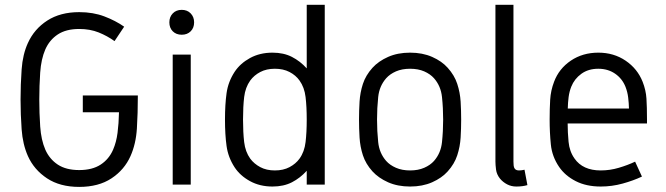

<svg xmlns="http://www.w3.org/2000/svg" viewBox="-20 -750 2707 780"><path d="M301.8 -700.7Q358.4 -700.7 404.1 -683.3Q449.7 -666 484.4 -641.6L445.3 -583Q416 -604 380.9 -618.2Q345.7 -632.3 301.8 -632.3Q248.5 -632.3 214.8 -610.1Q181.2 -587.9 164.1 -549.3Q147 -509.8 143.3 -455.3Q139.6 -400.9 139.6 -345.7Q139.6 -291 143.3 -236.3Q147 -181.6 164.1 -142.1Q181.2 -103.5 214.8 -81.3Q248.5 -59.1 301.8 -59.1Q355 -59.1 388.9 -81.3Q422.9 -103.5 439.5 -142.1Q452.6 -172.4 457.5 -210.2Q462.4 -248 463.4 -293.9H316.4V-362.3H540Q540 -290 536.1 -227.8Q532.2 -165.5 510.3 -116.2Q485.4 -60.1 432.9 -25.4Q380.4 9.3 301.8 9.3Q223.6 9.3 170.9 -25.6Q118.2 -60.5 93.3 -116.2Q72.3 -163.6 67.9 -224.4Q63.5 -285.2 63.5 -345.7Q63.5 -407.2 67.9 -468.3Q72.3 -529.3 93.3 -575.2Q119.1 -632.3 172.1 -666.5Q225.1 -700.7 301.8 -700.7Z M754.9 0H681.6V-528.3H754.9ZM718.3 -710Q740.7 -710 754.6 -695.6Q768.6 -681.2 768.6 -659.2Q768.6 -636.7 754.6 -622.8Q740.7 -608.9 718.3 -608.9Q695.8 -608.9 681.9 -622.8Q668 -636.7 668 -659.2Q668 -681.2 681.9 -695.6Q695.8 -710 718.3 -710Z M1086.9 -536.1Q1132.3 -536.1 1166 -518.8Q1199.7 -501.5 1226.1 -472.2V-730.5H1299.3V0H1226.1V-56.2Q1199.7 -26.9 1166 -9.5Q1132.3 7.8 1086.9 7.8Q1035.6 7.8 995.6 -14.2Q955.6 -36.1 933.1 -70.3Q906.7 -110.8 900.4 -157Q894 -203.1 894 -264.2Q894 -325.2 900.4 -371.3Q906.7 -417.5 933.1 -458Q955.6 -492.2 995.6 -514.2Q1035.6 -536.1 1086.9 -536.1ZM1096.7 -470.7Q1062.5 -470.7 1037.4 -457.5Q1012.2 -444.3 996.6 -422.9Q976.6 -395 971.9 -355.7Q967.3 -316.4 967.3 -264.2Q967.3 -212.4 971.9 -172.9Q976.6 -133.3 996.6 -105.5Q1012.2 -84.5 1037.4 -71Q1062.5 -57.6 1096.7 -57.6Q1130.9 -57.6 1156.2 -71Q1181.6 -84.5 1196.8 -105.5Q1216.8 -133.3 1221.4 -172.9Q1226.1 -212.4 1226.1 -264.2Q1226.1 -316.4 1221.4 -355.7Q1216.8 -395 1196.8 -422.9Q1181.6 -444.3 1156.2 -457.5Q1130.9 -470.7 1096.7 -470.7Z M1646 -536.1Q1696.3 -536.1 1735.6 -518.8Q1774.9 -501.5 1798.8 -474.6Q1826.2 -444.3 1837.6 -409.2Q1849.1 -374 1851.3 -337.2Q1853.5 -300.3 1853.5 -264.2Q1853.5 -228.5 1851.3 -191.4Q1849.1 -154.3 1837.6 -119.1Q1826.2 -84 1798.8 -53.7Q1774.9 -26.9 1735.6 -9.5Q1696.3 7.8 1646 7.8Q1595.7 7.8 1556.6 -9.5Q1517.6 -26.9 1493.2 -53.7Q1465.8 -84 1454.3 -119.1Q1442.9 -154.3 1440.7 -191.4Q1438.5 -228.5 1438.5 -264.2Q1438.5 -300.3 1440.7 -337.2Q1442.9 -374 1454.3 -409.2Q1465.8 -444.3 1493.2 -474.6Q1517.6 -501.5 1556.6 -518.8Q1595.7 -536.1 1646 -536.1ZM1646 -470.7Q1613.3 -470.7 1588.6 -460Q1564 -449.2 1548.8 -432.1Q1521 -400.4 1516.4 -355.7Q1511.7 -311 1511.7 -264.2Q1511.7 -217.3 1516.4 -172.6Q1521 -127.9 1548.8 -96.2Q1564 -79.1 1588.6 -68.4Q1613.3 -57.6 1646 -57.6Q1678.7 -57.6 1703.4 -68.4Q1728 -79.1 1743.2 -96.2Q1771 -127.9 1775.6 -172.6Q1780.3 -217.3 1780.3 -264.2Q1780.3 -311 1775.6 -355.7Q1771 -400.4 1743.2 -432.1Q1728 -449.2 1703.4 -460Q1678.7 -470.7 1646 -470.7Z M1992.7 -730.5H2065.9V-93.3Q2065.9 -85.4 2066.7 -77.6Q2067.4 -69.8 2071.3 -64.5Q2076.7 -57.6 2088.4 -57.6Q2099.1 -57.6 2110.8 -60.5L2122.6 2Q2103 7.8 2077.6 7.8Q2057.1 7.8 2040 -1.2Q2022.9 -10.3 2011.2 -24.4Q1997.6 -41.5 1995.1 -61.3Q1992.7 -81.1 1992.7 -93.3Z M2410.6 -536.1Q2473.6 -536.1 2521.7 -503.4Q2569.8 -470.7 2590.8 -417.5Q2604 -383.8 2606.2 -349.6Q2608.4 -315.4 2608.4 -264.6V-248.5H2286.1Q2286.1 -212.9 2289.8 -173.8Q2293.5 -134.8 2314 -106Q2347.7 -57.6 2420.4 -57.6Q2458 -57.6 2494.1 -68.4Q2530.3 -79.1 2560.1 -93.3L2587.9 -32.7Q2552.7 -16.1 2509.3 -4.2Q2465.8 7.8 2420.4 7.8Q2361.8 7.8 2318.8 -14.2Q2275.9 -36.1 2251.5 -71.8Q2222.7 -113.8 2217.8 -163.1Q2212.9 -212.4 2212.9 -264.2Q2212.9 -307.6 2215.1 -345Q2217.3 -382.3 2231 -418Q2251 -471.2 2299.1 -503.7Q2347.2 -536.1 2410.6 -536.1ZM2410.6 -470.7Q2370.1 -470.7 2341.8 -450.2Q2313.5 -429.7 2300.8 -397.9Q2293 -378.4 2290 -355.7Q2287.1 -333 2286.6 -309.1H2535.2Q2534.7 -330.6 2532 -353.5Q2529.3 -376.5 2521 -397.5Q2507.8 -430.7 2478.8 -450.7Q2449.7 -470.7 2410.6 -470.7Z"/></svg>

Font: Gidole
Style: Regular
Weight: 400
Version: Version 2.100; ttfautohint (v1.8.4.7-5d5b)